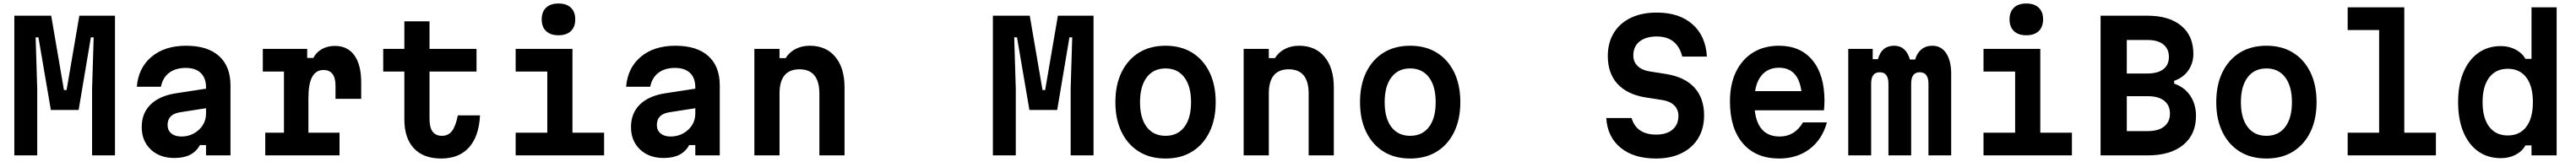

<svg xmlns="http://www.w3.org/2000/svg" viewBox="-20 -890 14740 928"><path d="M62 0V-800H273L346 -374H361L434 -800H638V0H507V-381L516 -676H500L430 -260H271L200 -676H184L193 -381V0Z M1124 -59Q1104 -22 1068 -3.5Q1032 15 978 15Q894 15 842.5 -34Q791 -83 791 -162Q791 -241 841 -290.5Q891 -340 983 -355L1159 -382V-390Q1159 -443 1129 -472Q1099 -501 1043 -501Q985 -501 948 -473Q911 -445 901 -393H763Q772 -502 847.5 -565Q923 -628 1045 -628Q1168 -628 1233.5 -569Q1299 -510 1299 -401V0H1159V-59ZM939 -174Q939 -144 960 -126Q981 -108 1018 -108Q1057 -108 1089 -125.5Q1121 -143 1140 -172.5Q1159 -202 1159 -239V-270L1011 -247Q939 -236 939 -174Z M1484 -610H1738V-558H1773Q1790 -591 1822.5 -609Q1855 -627 1897 -627Q1969 -627 2008 -573Q2047 -519 2047 -418V-324H1900V-399Q1900 -489 1831 -489Q1745 -489 1745 -330V-130H1923V0H1498V-130H1605V-480H1484Z M2438 -768V-610H2707V-480H2438V-208Q2438 -112 2509 -112Q2546 -112 2567 -140Q2588 -168 2600 -229H2727Q2721 -109 2664 -45.5Q2607 18 2505 18Q2403 18 2348.5 -40.5Q2294 -99 2294 -206V-480H2173V-610H2294V-768Z M2931 -610H3256V-130H3437V0H2931V-130H3112V-480H2931ZM3176 -688Q3130 -688 3105 -712Q3080 -736 3080 -779Q3080 -822 3105 -846Q3130 -870 3176 -870Q3222 -870 3247 -846Q3272 -822 3272 -779Q3272 -736 3247 -712Q3222 -688 3176 -688Z M3924 -59Q3904 -22 3868 -3.5Q3832 15 3778 15Q3694 15 3642.5 -34Q3591 -83 3591 -162Q3591 -241 3641 -290.5Q3691 -340 3783 -355L3959 -382V-390Q3959 -443 3929 -472Q3899 -501 3843 -501Q3785 -501 3748 -473Q3711 -445 3701 -393H3563Q3572 -502 3647.5 -565Q3723 -628 3845 -628Q3968 -628 4033.5 -569Q4099 -510 4099 -401V0H3959V-59ZM3739 -174Q3739 -144 3760 -126Q3781 -108 3818 -108Q3857 -108 3889 -125.5Q3921 -143 3940 -172.5Q3959 -202 3959 -239V-270L3811 -247Q3739 -236 3739 -174Z M4297 0V-610H4441V-557H4476Q4497 -591 4533 -609.5Q4569 -628 4614 -628Q4707 -628 4760 -564.5Q4813 -501 4813 -390V0H4669V-354Q4669 -493 4555 -493Q4441 -493 4441 -354V0Z M5662 0V-800H5873L5946 -374H5961L6034 -800H6238V0H6107V-381L6116 -676H6100L6030 -260H5871L5800 -676H5784L5793 -381V0Z M6650 18Q6562 18 6498 -21.5Q6434 -61 6398.5 -133.5Q6363 -206 6363 -305Q6363 -404 6398.5 -476.5Q6434 -549 6498 -588.5Q6562 -628 6650 -628Q6738 -628 6802 -588.5Q6866 -549 6901.5 -476.5Q6937 -404 6937 -305Q6937 -206 6901.5 -133.5Q6866 -61 6802 -21.5Q6738 18 6650 18ZM6650 -112Q6719 -112 6757.5 -162.5Q6796 -213 6796 -305Q6796 -396 6757.5 -447Q6719 -498 6650 -498Q6581 -498 6542.5 -447Q6504 -396 6504 -305Q6504 -213 6542.5 -162.5Q6581 -112 6650 -112Z M7097 0V-610H7241V-557H7276Q7297 -591 7333 -609.5Q7369 -628 7414 -628Q7507 -628 7560 -564.5Q7613 -501 7613 -390V0H7469V-354Q7469 -493 7355 -493Q7241 -493 7241 -354V0Z M8050 18Q7962 18 7898 -21.5Q7834 -61 7798.5 -133.5Q7763 -206 7763 -305Q7763 -404 7798.5 -476.5Q7834 -549 7898 -588.5Q7962 -628 8050 -628Q8138 -628 8202 -588.5Q8266 -549 8301.5 -476.5Q8337 -404 8337 -305Q8337 -206 8301.5 -133.5Q8266 -61 8202 -21.5Q8138 18 8050 18ZM8050 -112Q8119 -112 8157.5 -162.5Q8196 -213 8196 -305Q8196 -396 8157.5 -447Q8119 -498 8050 -498Q7981 -498 7942.5 -447Q7904 -396 7904 -305Q7904 -213 7942.5 -162.5Q7981 -112 8050 -112Z M9317 -214Q9345 -119 9458 -119Q9517 -119 9551 -147.5Q9585 -176 9585 -226Q9585 -263 9561 -286.5Q9537 -310 9493 -317L9397 -332Q9292 -349 9236.5 -409.5Q9181 -470 9181 -569Q9181 -645 9215 -701Q9249 -757 9312 -787.5Q9375 -818 9461 -818Q9589 -818 9665 -751.5Q9741 -685 9748 -566H9607Q9578 -681 9461 -681Q9399 -681 9363 -652.5Q9327 -624 9327 -572Q9327 -536 9351.5 -512Q9376 -488 9420 -481L9515 -466Q9621 -449 9676.5 -388.5Q9732 -328 9732 -229Q9732 -154 9698.5 -98.5Q9665 -43 9603 -12.5Q9541 18 9457 18Q9330 18 9254.5 -43.5Q9179 -105 9172 -214Z M10435 -189Q10408 -91 10336 -36.5Q10264 18 10162 18Q10029 18 9954.5 -68Q9880 -154 9880 -309Q9880 -407 9914.5 -478.5Q9949 -550 10012 -589Q10075 -628 10161 -628Q10283 -628 10352 -545Q10421 -462 10421 -312Q10421 -297 10420 -283.5Q10419 -270 10418 -258H10022Q10039 -108 10165 -108Q10250 -108 10298 -189ZM10161 -502Q10104 -502 10069 -467Q10034 -432 10024 -368H10289Q10270 -502 10161 -502Z M10557 -610H10697V-551H10727Q10747 -628 10820 -628Q10887 -628 10910 -549H10940Q10950 -586 10975.5 -607Q11001 -628 11038 -628Q11089 -628 11117.5 -585Q11146 -542 11146 -466V0H11016V-411Q11016 -476 10966 -476Q10917 -476 10917 -411V0H10787V-411Q10787 -476 10737 -476Q10688 -476 10688 -411V0H10557Z M11331 -610H11656V-130H11837V0H11331V-130H11512V-480H11331ZM11576 -688Q11530 -688 11505 -712Q11480 -736 11480 -779Q11480 -822 11505 -846Q11530 -870 11576 -870Q11622 -870 11647 -846Q11672 -822 11672 -779Q11672 -736 11647 -712Q11622 -688 11576 -688Z M12001 0V-800H12270Q12393 -800 12462.5 -742.5Q12532 -685 12532 -582Q12532 -528 12503 -486.5Q12474 -445 12422 -427V-411Q12481 -391 12514 -342Q12547 -293 12547 -226Q12547 -120 12474 -60Q12401 0 12272 0ZM12151 -469H12269Q12328 -469 12360 -493.5Q12392 -518 12392 -564Q12392 -610 12360 -635.5Q12328 -661 12269 -661H12151ZM12151 -139H12271Q12332 -139 12365 -165.5Q12398 -192 12398 -239Q12398 -287 12365 -313Q12332 -339 12271 -339H12151Z M12950 18Q12862 18 12798 -21.5Q12734 -61 12698.5 -133.5Q12663 -206 12663 -305Q12663 -404 12698.5 -476.5Q12734 -549 12798 -588.5Q12862 -628 12950 -628Q13038 -628 13102 -588.5Q13166 -549 13201.5 -476.5Q13237 -404 13237 -305Q13237 -206 13201.5 -133.5Q13166 -61 13102 -21.5Q13038 18 12950 18ZM12950 -112Q13019 -112 13057.5 -162.5Q13096 -213 13096 -305Q13096 -396 13057.5 -447Q13019 -498 12950 -498Q12881 -498 12842.5 -447Q12804 -396 12804 -305Q12804 -213 12842.5 -162.5Q12881 -112 12950 -112Z M13415 -848H13739V-130H13920V0H13415V-130H13595V-718H13415Z M14292 16Q14217 16 14162 -23Q14107 -62 14077 -134Q14047 -206 14047 -305Q14047 -403 14077 -475Q14107 -547 14162 -586.5Q14217 -626 14292 -626Q14338 -626 14376 -606Q14414 -586 14432 -553H14467V-848H14611V0H14467V-57H14432Q14414 -23 14376 -3.5Q14338 16 14292 16ZM14331 -114Q14400 -114 14437.5 -164Q14475 -214 14475 -305Q14475 -396 14437.5 -446Q14400 -496 14331 -496Q14263 -496 14225 -446Q14187 -396 14187 -305Q14187 -214 14225 -164Q14263 -114 14331 -114Z"/></svg>

Font: Martian Mono SemiBold
Style: Regular
Weight: 600
Monospace: yes
Designer: Roman Shamin
Foundry: Evil Martians
Version: Version 1.000; ttfautohint (v1.8.4.7-5d5b)